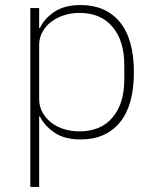

<svg xmlns="http://www.w3.org/2000/svg" viewBox="-20 -540 607 760"><path d="M100 -508H135V-429H138Q155 -466 195 -493Q235 -520 299 -520Q399 -520 454.5 -452.5Q510 -385 510 -254Q510 -123 454.5 -55.5Q399 12 299 12Q235 12 195 -15.5Q155 -43 138 -79H135V200H100ZM294 -20Q379 -20 425.5 -75Q472 -130 472 -225V-283Q472 -378 425.5 -433.5Q379 -489 294 -489Q262 -489 233 -479.5Q204 -470 182.5 -453.5Q161 -437 148 -413.5Q135 -390 135 -362V-148Q135 -119 148 -95.5Q161 -72 182.5 -55Q204 -38 233 -29Q262 -20 294 -20Z"/></svg>

Font: IBM Plex Sans Hebrew ExtLt
Style: Regular
Weight: 200
Designer: Mike Abbink, Paul van der Laan, Pieter van Rosmalen, Yanek Iontef
Foundry: Bold Monday
Version: Version 1.3